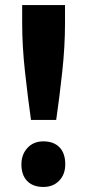

<svg xmlns="http://www.w3.org/2000/svg" viewBox="-20 -731 347 762"><path d="M103 -255Q90 -347 79 -448Q68 -549 68 -638V-711H238V-638Q238 -547 227 -445.5Q216 -344 203 -255ZM152 11Q111 11 88 -12.5Q65 -36 65 -79Q65 -118 89 -144Q113 -170 152 -170Q193 -170 216 -146.5Q239 -123 239 -79Q239 -39 215 -14Q191 11 152 11Z"/></svg>

Font: Readex Pro
Style: Bold
Weight: 700
Designer: Bonnie Shaver-Troup, Thomas Jockin
Foundry: Lexend
Version: Version 1.203; ttfautohint (v1.8.3)